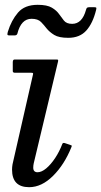

<svg xmlns="http://www.w3.org/2000/svg" viewBox="-20 -767 420 797"><path d="M221 -512 120 -89Q119 -85 118.5 -80Q118 -75 118 -71Q118 -52 136 -52Q152.5 -52 171.8 -68Q191 -84 208.8 -110.8Q226.5 -137.5 238.5 -169Q240.5 -175.5 249 -173L270 -166Q275.5 -164 277.2 -163Q279 -162 276.5 -156.5Q247.5 -84 200.2 -37Q153 10 101 10Q30 10 30 -63Q30 -73 32 -85L117 -458Q118 -462 116.8 -463.5Q115.5 -465 109 -465H42Q33 -465 33 -472V-508.5Q33 -520 40.5 -520H212.5Q219.5 -520 220.8 -518.8Q222 -517.5 221 -512ZM263.5 -610Q224.5 -610 205 -622Q185.5 -634 173 -649.5Q163.5 -662 150.5 -675.5Q137.5 -689 111 -689Q67.5 -689 52 -627Q49.5 -620 40.5 -620H19.5Q11 -620 10.8 -623.8Q10.5 -627.5 12.5 -635Q27 -682.5 54.8 -714.8Q82.5 -747 136.5 -747Q175.5 -747 195.2 -735.2Q215 -723.5 226 -707.5Q234.5 -695.5 245.2 -681.8Q256 -668 279.5 -668Q321 -668 337 -726Q338.5 -732 341 -734.5Q343.5 -737 350.5 -737H372Q379 -737 379.8 -734.5Q380.5 -732 379 -726Q365.5 -670.5 338.2 -640.2Q311 -610 263.5 -610Z"/></svg>

Font: Besley
Style: Italic
Weight: 400
Italic angle: -13°
Designer: Owen Earl
Foundry: indestructible type*
Version: Version 4.000; ttfautohint (v1.8.4.7-5d5b)